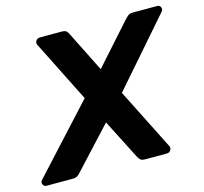

<svg xmlns="http://www.w3.org/2000/svg" viewBox="-146 -813 983 927"><g transform="rotate(-15 345.5 -350.0)"><path d="M-25 0Q-37 0 -42 -11.5Q-47 -23 -38 -33L263 -361L109 -668Q103 -679 110 -689.5Q117 -700 130 -700H239Q257 -700 263.5 -692.5Q270 -685 272 -680L374 -476L556 -680Q561 -685 569.5 -692.5Q578 -700 596 -700H716Q729 -700 733.5 -688.5Q738 -677 729 -667L443 -339L598 -31Q603 -21 596.5 -10.5Q590 0 576 0H468Q451 0 444 -7.5Q437 -15 435 -19L332 -221L145 -19Q142 -15 133 -7.5Q124 0 106 0Z"/></g></svg>

Font: Rubik Light SemiBold
Style: Italic
Weight: 600
Italic angle: -12°
Version: Version 2.104